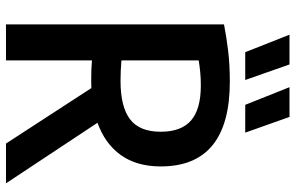

<svg xmlns="http://www.w3.org/2000/svg" viewBox="-193 -795 988 642"><g transform="rotate(90 301.0 -474.0)"><path d="M61.5 0V-729Q104.5 -737.5 151.2 -743Q198 -748.5 252.5 -748.5Q536.5 -748.5 536.5 -517.5Q536.5 -437 498.5 -384Q460.5 -331 390.5 -306L593 0H460L274.5 -285.5Q263.5 -285 251.5 -285Q229 -285 213.2 -285.5Q197.5 -286 182 -287.5V0ZM250 -383Q337 -383 378.8 -414.8Q420.5 -446.5 420.5 -517.5Q420.5 -586 382.8 -618.8Q345 -651.5 266.5 -651.5Q241 -651.5 221.2 -649.5Q201.5 -647.5 182 -644.5V-386Q201 -384.5 216 -383.8Q231 -383 250 -383ZM330.5 -800 271.5 -948H371L423.5 -800ZM154.5 -800 96 -948H195.5L247.5 -800Z"/></g></svg>

Font: Encode Sans Cnd SmBold
Style: Regular
Weight: 600
Width: 3
Designer: Multiple Designers
Foundry: Impallari Type
Version: Version 3.002; ttfautohint (v1.8.3) -l 8 -r 50 -G 200 -x 14 